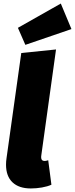

<svg xmlns="http://www.w3.org/2000/svg" viewBox="-20 -1043 423 1083"><path d="M213 -167Q212 -163 212 -157Q212 -135 232 -135Q238 -135 252 -139L270 -1Q248 9 216.5 14.5Q185 20 154 20Q87 20 50.5 -14.5Q14 -49 14 -114Q14 -133 17 -152L100 -744L296 -764ZM383 -879 123 -790 81 -886 323 -1023Z"/></svg>

Font: FiraGO Heavy
Style: Italic
Weight: 900
Italic angle: -8°
Designer: bBox Type GmbH
Foundry: bBox Type GmbH
Version: Version 1.001